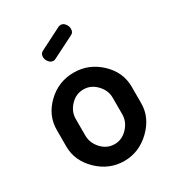

<svg xmlns="http://www.w3.org/2000/svg" viewBox="-174 -810 835 919"><g transform="rotate(-30 243.5 -350.5)"><path d="M36 -191V-283Q36 -362 97 -421Q158 -480 243 -480Q326 -480 388 -421.5Q450 -363 450 -283V-191Q450 -113 387.5 -52.5Q325 8 243 8Q160 8 98 -52Q36 -112 36 -191ZM141 -191Q141 -150 171 -117.5Q201 -85 243 -85Q284 -85 314.5 -117.5Q345 -150 345 -191V-283Q345 -323 314.5 -355Q284 -387 243 -387Q201 -387 171 -355Q141 -323 141 -283ZM153 -618Q153 -636 168 -644L292 -707Q300 -709 303 -709Q317 -709 327 -696Q337 -683 337 -668Q337 -648 321 -641L200 -580Q194 -577 188 -577Q174 -577 163.5 -590Q153 -603 153 -618Z"/></g></svg>

Font: TerminalDosisSemiBold
Style: Bold
Weight: 600
Designer: EdgarTolentino, PabloImpallari, IginoMarini
Foundry: EdgarTolentino, PabloImpallari, IginoMarini
Version: Version 1.006